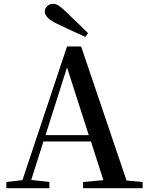

<svg xmlns="http://www.w3.org/2000/svg" viewBox="-20 -983 775 1003"><path d="M439.9 -810.1 425.8 -790Q387.7 -807.1 349.6 -825Q311.5 -842.8 273.9 -860.8Q239.3 -878.4 226.6 -893.6Q213.9 -908.7 213.9 -922.9Q213.9 -938 226.1 -950.4Q238.3 -962.9 256.8 -962.9Q271.5 -962.9 285.9 -953.9Q300.3 -944.8 325.2 -920.9Q352.1 -894.5 381.8 -866.5Q411.6 -838.4 439.9 -810.1ZM330.1 -630.9 217.8 -276.9H443.8ZM414.1 0V-32.2L520 -42L455.1 -244.1H207L143.1 -43L237.8 -32.2V0H13.2V-32.2L97.2 -42L330.1 -740.2H403.8L641.1 -40L725.1 -32.2V0Z"/></svg>

Font: Source Han Serif TW SemiBold
Style: Regular
Weight: 600
Designer: Ryoko NISHIZUKA Ë•øÂ°öÊ∂ºÂ≠ê (kana & ideographs); Frank Grie√ühammer (Latin, Greek & Cyrillic); Wenlong ZHANG Âº†ÊñáÈæô 
Foundry: Adobe
Version: Version 2.003;hotconv 1.1.1;makeotfexe 2.6.0